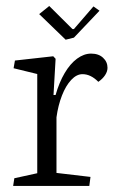

<svg xmlns="http://www.w3.org/2000/svg" viewBox="-20 -614 398 634"><path d="M196.8 -482.9 224.1 -489.7 308.6 -578.6 288.6 -592.8 224.1 -518.1H219.2L142.6 -594.2L109.4 -567.4ZM278.8 -29.8 166.5 -43V-226.6Q171.9 -266.1 184.6 -298.6Q197.3 -331.1 215.1 -350.1Q232.9 -369.1 252.4 -369.1Q279.8 -369.1 304.7 -343.8Q318.8 -353.5 326.9 -365.7Q335 -377.9 335 -390.1Q335 -409.7 320.3 -423.3Q305.7 -437 280.8 -437Q257.3 -437 234.6 -420.4Q211.9 -403.8 193.6 -372.8Q175.3 -341.8 163.6 -300.3H156.7L163.6 -419.9L155.8 -428.2L29.3 -414.1L24.9 -388.7L103 -369.6V-42L27.3 -25.4L23.4 0H274.9Z"/></svg>

Font: Neuton Light
Style: Regular
Weight: 300
Designer: Brian M Zick
Foundry: Brian M Zick
Version: Version 1.560